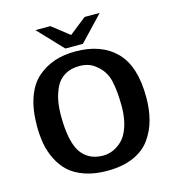

<svg xmlns="http://www.w3.org/2000/svg" viewBox="-130 -1010 1053 1143"><g transform="rotate(-15 396.5 -439.0)"><path d="M193 -899H285L391 -816L496 -899H589L445 -747H337ZM54 -345Q54 -446 80 -519.5Q106 -593 153.5 -634.5Q201 -676 259 -695.5Q317 -715 389 -715Q548 -715 637.5 -625Q727 -535 727 -343Q727 -267 710.5 -205Q694 -143 657 -90.5Q620 -38 552.5 -8.5Q485 21 391 21Q313 21 253.5 0.5Q194 -20 157 -54Q120 -88 96 -136.5Q72 -185 63 -235.5Q54 -286 54 -345ZM208 -367Q208 -213 252 -143Q299 -73 390 -73Q420 -73 449 -84.5Q478 -96 506.5 -122.5Q535 -149 553 -201Q571 -253 572 -324Q572 -421 557 -486Q542 -551 490 -591Q451 -625 390 -625Q336 -625 298.5 -602Q261 -579 242 -539Q223 -499 215.5 -457.5Q208 -416 208 -367Z"/></g></svg>

Font: Coval
Style: Heavy
Weight: 900
Foundry: Context Ltd
Version: Version 001.000